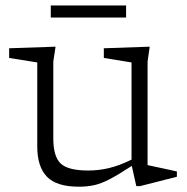

<svg xmlns="http://www.w3.org/2000/svg" viewBox="-20 -694 704 724"><path d="M181 -172Q181 -103.5 209 -77.2Q237 -51 312.5 -51Q352 -51 391 -60.2Q430 -69.5 476 -92V-458.5L371.5 -475.5V-512L544.5 -518L536.5 -462V-71.5Q542.5 -70 565.2 -65.2Q588 -60.5 612.2 -55.2Q636.5 -50 647 -47.5V-27.5L507.5 8H494L477 -68.5Q426.5 -35.5 394 -18.5Q361.5 -1.5 335.2 4.2Q309 10 277.5 10Q193 10 156.8 -27.8Q120.5 -65.5 120.5 -142V-458.5L14.5 -475.5V-512L189.5 -518L181 -462ZM171.5 -628V-673.5H455.5V-628Z"/></svg>

Font: Newsreader Caption Light
Style: Regular
Weight: 300
Designer: Hugues Gentile
Foundry: Production Type
Version: Version 1.001